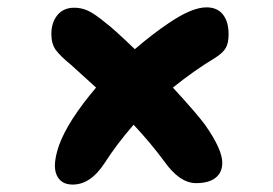

<svg xmlns="http://www.w3.org/2000/svg" viewBox="-20 -536 740 520"><path d="M176.8 -36.1Q144.5 -36.1 133.1 -62.7Q121.6 -89.4 140.1 -143.1Q164.1 -209 240.2 -298.8Q236.3 -302.7 172.9 -359.9Q143.6 -383.8 131.3 -400.4Q119.1 -417 119.1 -443.8Q119.1 -475.1 135.5 -495.1Q151.9 -515.1 181.2 -515.1Q201.2 -515.1 219.2 -506.6Q237.3 -498 266.1 -474.1Q286.1 -459.5 345.2 -402.8Q394 -444.8 438 -474.1Q500 -516.1 539.1 -516.1Q568.4 -516.1 583.7 -496.8Q599.1 -477.5 599.1 -442.9Q599.1 -418.9 591.1 -405.5Q583 -392.1 562 -378.9Q508.8 -347.2 448.2 -298.8Q511.2 -230.5 535.2 -198.2Q582 -131.8 582 -95.2Q582 -68.8 563.7 -54.4Q545.4 -40 511.2 -40Q466.3 -40 424.8 -99.1Q387.2 -149.9 341.8 -198.2Q294.9 -144 263.2 -94.2Q225.6 -36.1 176.8 -36.1Z"/></svg>

Font: Shantell Sans Irregular Bouncy
Style: Bold
Weight: 700
Designer: Stephen Nixon, Anya Danilova, Shantell Martin
Foundry: Arrow Type
Version: Version 1.006;[9816181b4]